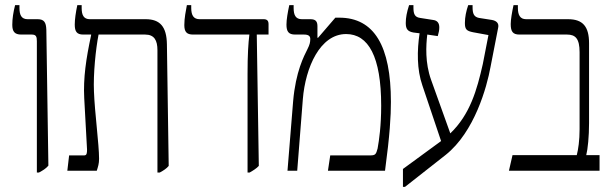

<svg xmlns="http://www.w3.org/2000/svg" viewBox="-20 -667 2396 750"><path d="M124 7H132C147 -1 159 -8 169 -20L161 -551C160 -580 152 -592 127 -592H88C64 -592 56 -608 56 -636V-647H39C32 -620 28 -594 28 -570C28 -544 37 -532 63 -532H104C121 -532 124 -524 124 -506Z M243 0H358C363 -16 367 -27 367 -47C367 -103 350 -227 347 -310C344 -378 354 -476 365 -532H547C583 -532 595 -509 595 -471V7H604C619 -1 631 -9 639 -19L632 -494C631 -563 605 -592 549 -592H331C307 -592 299 -608 299 -636V-647H282C276 -619 272 -591 272 -571C272 -544 280 -532 305 -532H336V-530C316 -437 305 -362 309 -284L320 -83C320 -69 319 -60 309 -60H250Z M947 7H955C969 -1 982 -9 991 -19L983 -532H1029V-573C1029 -587 1022 -592 1010 -592H760C737 -592 727 -606 727 -636V-647H710C706 -625 700 -597 700 -569C700 -543 709 -532 734 -532H954V-531C950 -498 947 -454 947 -379Z M1103 0H1141L1163 -280C1173 -403 1230 -534 1332 -534C1419 -534 1469 -446 1469 -254C1469 -176 1461 -120 1455 -87C1449 -64 1446 -60 1426 -60H1270L1261 0H1484C1503 -141 1507 -214 1507 -269C1507 -487 1442 -598 1305 -598H1290L1222 -519L1220 -520V-564C1220 -581 1215 -592 1193 -592H1159C1135 -592 1127 -608 1127 -636V-647H1110C1104 -619 1099 -591 1099 -571C1099 -544 1107 -532 1133 -532H1168C1185 -532 1192 -526 1192 -515C1192 -502 1190 -493 1181 -475C1168 -449 1135 -388 1125 -271Z M1554 63H1562L1721 -62C1834 -152 1882 -328 1896 -405L1926 -559C1930 -577 1918 -586 1902 -589L1851 -597C1831 -601 1826 -614 1826 -639V-647H1809C1801 -624 1796 -600 1796 -577C1796 -552 1803 -546 1828 -541L1888 -530L1866 -417C1843 -315 1816 -220 1739 -146L1664 -355C1640 -422 1644 -489 1649 -532L1690 -526C1694 -540 1696 -549 1696 -560C1696 -576 1689 -587 1672 -589L1621 -597C1601 -600 1595 -611 1595 -637V-647H1578C1569 -619 1565 -598 1565 -577C1565 -553 1573 -544 1595 -540L1619 -537C1609 -470 1608 -396 1630 -333L1703 -116L1554 -7Z M1968 0H2322V-61H2270C2276 -84 2281 -134 2281 -186V-498C2281 -563 2257 -592 2199 -592H2035C2012 -592 2003 -608 2003 -636V-647H1986C1980 -620 1975 -590 1975 -573C1975 -544 1983 -532 2009 -532H2195C2228 -532 2244 -516 2244 -463V-162C2244 -119 2239 -84 2233 -61H1982Z"/></svg>

Font: Noto Serif Hebrew Condensed Light
Style: Regular
Weight: 300
Width: 3
Designer: Monotype Design Team
Foundry: Monotype Imaging Inc.
Version: Version 2.004